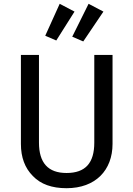

<svg xmlns="http://www.w3.org/2000/svg" viewBox="-20 -978 702 1010"><path d="M218 -790 276 -765 372 -917 294 -958ZM360 -785 418 -760 524 -917 446 -958ZM572 -689H476V-228C476 -120 429 -68 330 -68C233 -68 185 -121 185 -228V-689H90V-221C90 -150 111 -94 153 -52C194 -9 253 12 330 12C483 12 572 -83 572 -221Z"/></svg>

Font: Fira Sans
Style: Regular
Weight: 400
Designer: Carrois Corporate & Edenspiekermann AG
Foundry: Carrois Corporate GbR & Edenspiekermann AG
Version: Version 4.203